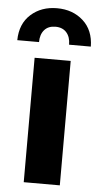

<svg xmlns="http://www.w3.org/2000/svg" viewBox="-63 -793 426 827"><g transform="rotate(5 150.0 -379.5)"><path d="M72 0V-538H228V0ZM-9 -607Q-8 -678 37 -718.5Q82 -759 150 -759Q218 -759 263 -718.5Q308 -678 309 -607H215Q215 -640 198 -659.5Q181 -679 150 -679Q119 -679 102 -659.5Q85 -640 85 -607Z"/></g></svg>

Font: Montserrat
Style: Bold
Weight: 700
Designer: Julieta Ulanovsky
Foundry: Julieta Ulanovsky
Version: Version 9.000; ttfautohint (v1.8.4.7-5d5b)